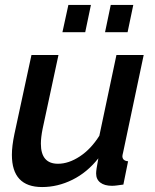

<svg xmlns="http://www.w3.org/2000/svg" viewBox="-20 -745 626 775"><path d="M150 10Q28 10 28 -120Q28 -138 30.5 -158.5Q33 -179 38 -203L107 -523H216L152 -225Q145 -190 145 -165Q145 -84 214 -84Q257 -84 302 -113.5Q347 -143 381 -197L450 -523H560L477 -130Q476 -125 475 -121.5Q474 -118 474 -115Q474 -96 497 -94L478 0Q463 2 452 3.5Q441 5 432 5Q402 5 385 -8Q368 -21 368 -45Q368 -53 370 -66Q372 -79 377 -106Q332 -49 272.5 -19.5Q213 10 150 10ZM232 -615 256 -725H347L324 -615ZM404 -615 427 -725H518L495 -615Z"/></svg>

Font: Raleway SemiBold
Style: Italic
Weight: 600
Italic angle: -12°
Designer: Matt McInerney, Pablo Impallari, Rodrigo Fuenzalida
Foundry: Matt McInerney, Pablo Impallari, Rodrigo Fuenzalida
Version: Version 4.026